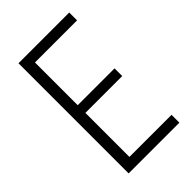

<svg xmlns="http://www.w3.org/2000/svg" viewBox="-208 -768 848 848"><g transform="rotate(-45 215.5 -344.0)"><path d="M76 0V-688H393V-639H130V-372H360V-324H130V-49H393V0Z"/></g></svg>

Font: Saira Condensed Light
Style: Regular
Weight: 300
Width: 3
Designer: Hector Gatti with collaboration of the Omnibus-Type team
Foundry: Omnibus-Type
Version: Version 1.101